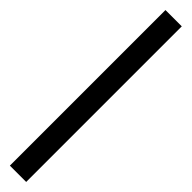

<svg xmlns="http://www.w3.org/2000/svg" viewBox="34 -221 541 541"><g transform="rotate(-45 304.0 49.5)"><path d="M-6 82H614V17H-6Z"/></g></svg>

Font: Noto Serif CJK SC Black
Style: Regular
Weight: 900
Designer: Ryoko NISHIZUKA 西塚涼子 (kana & ideographs); Frank Grießhammer (Latin, Greek & Cyrillic); Wenlong ZHANG 张文龙 (bopomofo); San
Foundry: Adobe
Version: Version 2.001;hotconv 1.1.0;makeotfexe 2.6.0